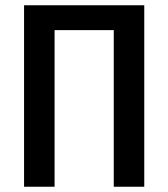

<svg xmlns="http://www.w3.org/2000/svg" viewBox="-20 -710 640 730"><path d="M412.5 0V-595.5H187.5V0H71.5V-690H528.5V0Z"/></svg>

Font: Fira Code Light Medium
Style: Regular
Weight: 500
Monospace: yes
Version: Version 5.002